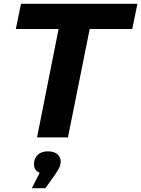

<svg xmlns="http://www.w3.org/2000/svg" viewBox="-20 -720 740 1006"><path d="M287 -568H63L90 -700H700L673 -568H450L336 0H174ZM298 126Q298 142 291.5 156.5Q285 171 267 197L218 266H147L188 185Q158 173 158 141Q158 111 177 92Q196 73 231 73Q263 73 280.5 88Q298 103 298 126Z"/></svg>

Font: Idrija
Style: Bold Italic
Weight: 700
Italic angle: -11.3°
Designer: Julieta Ulanovsky
Foundry: Julieta Ulanovsky
Version: Version 7.200